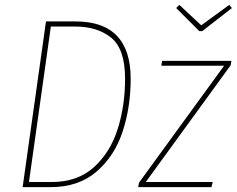

<svg xmlns="http://www.w3.org/2000/svg" viewBox="-20 -769 973 789"><path d="M517 -445Q517 -329 484 -228.5Q451 -128 377 -64Q303 0 188 0H73L169 -681H290Q517 -681 517 -445ZM189 -660 99 -21H192Q299 -21 366.5 -82.5Q434 -144 464 -240Q494 -336 494 -445Q494 -567 437.5 -613.5Q381 -660 288 -660ZM931 -519 928 -501 579 -21H854L849 0H548L551 -18L901 -499H643L646 -519ZM922 -749 933 -736 811 -641H799L704 -736L717 -749L807 -665Z"/></svg>

Font: Fira Sans Condensed Thin
Style: Italic
Weight: 250
Width: 3
Italic angle: -8°
Designer: Carrois Corporate & Edenspiekermann AG
Foundry: Carrois Corporate GbR & Edenspiekermann AG
Version: Version 4.203